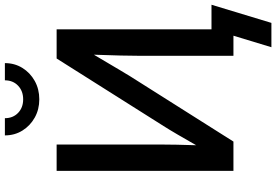

<svg xmlns="http://www.w3.org/2000/svg" viewBox="-194 -786 1137 790"><g transform="rotate(-90 375.0 -391.5)"><path d="M648.9 0H540V-393.6Q540 -418 541 -464.1Q542 -510.3 544.4 -574.2Q507.8 -512.2 479.5 -464.6Q451.2 -417 435.5 -393.1L187 0H66.4V-727.5H174.8V-294.4Q174.8 -274.4 174.1 -233.6Q173.3 -192.9 171.9 -153.3Q193.8 -191.9 215.8 -229.5Q237.8 -267.1 251 -287.6L528.8 -727.5H648.9ZM360.8 -798.8Q319.3 -798.8 285.6 -817.6Q252 -836.4 232.2 -868.4Q212.4 -900.4 212.4 -940.4H283.2Q283.2 -907.2 304.9 -886.2Q326.7 -865.2 360.8 -865.2Q395 -865.2 417 -886.2Q439 -907.2 439 -940.4H509.8Q509.8 -900.4 490 -868.4Q470.2 -836.4 436.5 -817.6Q402.8 -798.8 360.8 -798.8ZM575.2 156.2 622.6 0H588.4V-90.3H750L675.3 156.2Z"/></g></svg>

Font: Inter Display Medium
Style: Regular
Weight: 500
Designer: Rasmus Andersson
Foundry: rsms
Version: Version 4.001;git-9221beed3